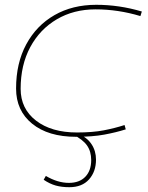

<svg xmlns="http://www.w3.org/2000/svg" viewBox="-20 -560 616 800"><path d="M297 10Q181 10 114 -44.5Q47 -99 47 -191Q47 -297 89.5 -375.5Q132 -454 207 -497Q282 -540 381 -540Q477 -540 571 -512L565 -493Q472 -521 378 -521Q287 -521 216.5 -479.5Q146 -438 106 -363.5Q66 -289 66 -190Q66 -107 130 -57.5Q194 -8 301 -8Q366 -8 412.5 -17Q459 -26 499 -39L504 -21Q463 -8 414 1Q365 10 297 10ZM162 189 171 173Q220 202 267 202Q311 202 335.5 176.5Q360 151 360 107Q360 71 342.5 46Q325 21 283 0H310Q343 13 361.5 41Q380 69 380 105Q380 155 351 187.5Q322 220 269 220Q237 220 212 213Q187 206 162 189Z"/></svg>

Font: Georama Extended Thin
Style: Italic
Weight: 100
Width: 7
Italic angle: -9°
Designer: Jean-Baptiste Levee
Foundry: Production Type
Version: Version 1.000